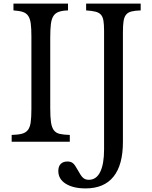

<svg xmlns="http://www.w3.org/2000/svg" viewBox="-20 -790 849 1070"><path d="M260 -189Q260 -139 264 -110Q268 -81 279.5 -65Q291 -49 312.5 -44Q334 -39 369 -38V0H45V-38Q80 -39 101.5 -44.5Q123 -50 135 -65Q147 -80 151 -108Q155 -136 155 -182V-588Q155 -631 151.5 -658Q148 -685 137.5 -701Q127 -717 107 -723.5Q87 -730 55 -732V-770H359V-732Q327 -731 307.5 -724Q288 -717 277.5 -700.5Q267 -684 263.5 -655Q260 -626 260 -581ZM560 -618Q560 -653 556.5 -674.5Q553 -696 542.5 -708Q532 -720 512 -725Q492 -730 460 -732V-770H764V-732Q732 -731 712.5 -726Q693 -721 682.5 -708Q672 -695 668.5 -671.5Q665 -648 665 -611V2Q665 129 612.5 194.5Q560 260 457 260Q388 260 346.5 234Q305 208 305 163Q305 137 318.5 123.5Q332 110 356 110Q375 110 386.5 119.5Q398 129 413 157Q430 189 442.5 200.5Q455 212 475 212Q517 212 538.5 168Q560 124 560 43Z"/></svg>

Font: SVN-Libre Baskerville
Style: Regular
Weight: 400
Designer: Pablo Impallari, Rodrigo Fuenzalida
Foundry: Pablo Impallari, Rodrigo Fuenzalida
Version: Version 1.000; ttfautohint (v1.8.4)